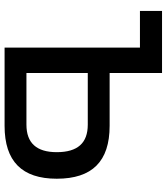

<svg xmlns="http://www.w3.org/2000/svg" viewBox="34 -744 710 817"><g transform="rotate(90 388.5 -335.0)"><path d="M182 0H515C666 0 740 -74 740 -222C740 -373 666 -447 515 -447H290V-670H26V-576H182ZM290 -93V-354H510C588 -354 627 -311 627 -222C627 -136 588 -93 510 -93Z"/></g></svg>

Font: LT Wave Text Medium
Style: Regular
Weight: 500
Designer: Daniel Lyons
Version: Version 2.5 (Glyphs App)